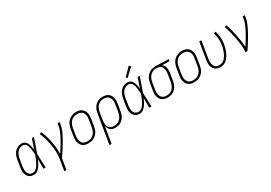

<svg xmlns="http://www.w3.org/2000/svg" viewBox="32 -1851 4436 3144"><g transform="rotate(-30 2250.0 -279.5)"><path d="M170 8Q144 8 118.5 1Q93 -6 74.5 -22.5Q56 -39 45 -62Q34 -85 30 -110Q26 -135 27 -162Q28 -189 33 -215L54 -345Q58 -369 65 -392.5Q72 -416 84 -438.5Q96 -461 113.5 -480.5Q131 -500 152.5 -513.5Q174 -527 198.5 -532.5Q223 -538 247 -538Q269 -538 289 -529Q309 -520 322.5 -504Q336 -488 344.5 -469Q353 -450 358.5 -429Q364 -408 367.5 -387Q371 -366 374 -345Q389 -391 404.5 -437.5Q420 -484 436 -530H476Q452 -463 429 -395.5Q406 -328 381 -261Q384 -196 386 -130.5Q388 -65 391 0H350Q350 -46 349.5 -91.5Q349 -137 349 -182Q340 -161 330 -140.5Q320 -120 308.5 -100Q297 -80 283 -61.5Q269 -43 252 -27Q235 -11 213.5 -1.5Q192 8 170 8ZM170 -29Q195 -29 218 -44.5Q241 -60 257 -81Q273 -102 285.5 -125Q298 -148 309 -172Q320 -196 329.5 -220Q339 -244 347 -268Q347 -286 345.5 -303.5Q344 -321 342.5 -339Q341 -357 338.5 -374Q336 -391 332 -408Q328 -425 322 -441Q316 -457 306 -470.5Q296 -484 280.5 -492.5Q265 -501 247 -501Q227 -501 207.5 -496Q188 -491 170.5 -479Q153 -467 139.5 -450.5Q126 -434 117 -416Q108 -398 102.5 -378.5Q97 -359 93 -339L72 -209Q69 -189 67.5 -168Q66 -147 68.5 -127Q71 -107 78 -88.5Q85 -70 98 -56Q111 -42 130.5 -35.5Q150 -29 170 -29Z M625 205 660 -6Q671 -74 668 -141.5Q665 -209 653.5 -274Q642 -339 624.5 -401.5Q607 -464 581 -523L618 -538Q641 -485 658 -428.5Q675 -372 686.5 -314Q698 -256 704 -196Q710 -136 708 -74Q729 -106 749.5 -138.5Q770 -171 790 -204Q810 -237 828.5 -270Q847 -303 863.5 -337Q880 -371 893.5 -406Q907 -441 913 -477L922 -530H962L953 -477Q948 -445 936.5 -413.5Q925 -382 911 -351.5Q897 -321 880.5 -291Q864 -261 847 -231Q830 -201 812 -172Q794 -143 775.5 -114Q757 -85 738 -56.5Q719 -28 699 0L665 205Z M1198 8Q1171 8 1144 2Q1117 -4 1095.5 -19.5Q1074 -35 1060.5 -57.5Q1047 -80 1040.5 -106Q1034 -132 1035 -160Q1036 -188 1041 -215L1062 -345Q1066 -371 1074.5 -396Q1083 -421 1097 -444Q1111 -467 1131.5 -485.5Q1152 -504 1176 -516Q1200 -528 1225.5 -534.5Q1251 -541 1277 -541Q1304 -541 1331 -533.5Q1358 -526 1379 -511Q1400 -496 1414 -473.5Q1428 -451 1434.5 -425Q1441 -399 1440 -370.5Q1439 -342 1435 -315L1413 -185Q1409 -159 1401 -134Q1393 -109 1378.5 -86Q1364 -63 1343.5 -44.5Q1323 -26 1299 -13.5Q1275 -1 1249 3.5Q1223 8 1198 8ZM1199 -29Q1220 -29 1241.5 -33Q1263 -37 1282.5 -47.5Q1302 -58 1318 -74Q1334 -90 1345.5 -109Q1357 -128 1363.5 -149Q1370 -170 1374 -191L1395 -321Q1399 -343 1400 -365Q1401 -387 1396.5 -408Q1392 -429 1382 -447.5Q1372 -466 1355 -478.5Q1338 -491 1317 -496Q1296 -501 1274 -501Q1253 -501 1232 -496.5Q1211 -492 1191.5 -481.5Q1172 -471 1156 -455Q1140 -439 1129 -420Q1118 -401 1111.5 -380.5Q1105 -360 1101 -339L1080 -209Q1076 -187 1075.5 -165Q1075 -143 1079 -122.5Q1083 -102 1093 -83.5Q1103 -65 1119 -52Q1135 -39 1156 -34Q1177 -29 1199 -29Z M1479 205 1570 -345Q1574 -370 1582 -394.5Q1590 -419 1603.5 -442Q1617 -465 1636 -484Q1655 -503 1678.5 -515.5Q1702 -528 1727.5 -533Q1753 -538 1778 -538Q1805 -538 1832 -531.5Q1859 -525 1880 -510Q1901 -495 1915 -472.5Q1929 -450 1935 -424Q1941 -398 1940 -370Q1939 -342 1935 -315L1913 -185Q1909 -160 1901.5 -135.5Q1894 -111 1880.5 -88.5Q1867 -66 1848 -47Q1829 -28 1805.5 -15Q1782 -2 1757 3Q1732 8 1707 8Q1681 8 1656.5 1Q1632 -6 1614 -22.5Q1596 -39 1585.5 -62Q1575 -85 1571 -110L1519 205ZM1700 -29Q1721 -29 1742 -33Q1763 -37 1782.5 -47.5Q1802 -58 1818.5 -74.5Q1835 -91 1846 -110Q1857 -129 1863.5 -149.5Q1870 -170 1874 -191L1895 -321Q1899 -342 1900 -364.5Q1901 -387 1896.5 -407.5Q1892 -428 1882.5 -446.5Q1873 -465 1857 -477.5Q1841 -490 1820 -495.5Q1799 -501 1777 -501Q1757 -501 1736 -497Q1715 -493 1696 -482Q1677 -471 1661.5 -454.5Q1646 -438 1635.5 -419Q1625 -400 1619 -380Q1613 -360 1609 -339L1589 -213Q1585 -191 1584 -169Q1583 -147 1586 -126.5Q1589 -106 1598 -87Q1607 -68 1622 -54Q1637 -40 1657.5 -34.5Q1678 -29 1700 -29Z M2170 8Q2144 8 2118.5 1Q2093 -6 2074.5 -22.5Q2056 -39 2045 -62Q2034 -85 2030 -110Q2026 -135 2027 -162Q2028 -189 2033 -215L2054 -345Q2058 -369 2065 -392.5Q2072 -416 2084 -438.5Q2096 -461 2113.5 -480.5Q2131 -500 2152.5 -513.5Q2174 -527 2198.5 -532.5Q2223 -538 2247 -538Q2269 -538 2289 -529Q2309 -520 2322.5 -504Q2336 -488 2344.5 -469Q2353 -450 2358.5 -429Q2364 -408 2367.5 -387Q2371 -366 2374 -345Q2389 -391 2404.5 -437.5Q2420 -484 2436 -530H2476Q2452 -463 2429 -395.5Q2406 -328 2381 -261Q2384 -196 2386 -130.5Q2388 -65 2391 0H2350Q2350 -46 2349.5 -91.5Q2349 -137 2349 -182Q2340 -161 2330 -140.5Q2320 -120 2308.5 -100Q2297 -80 2283 -61.5Q2269 -43 2252 -27Q2235 -11 2213.5 -1.5Q2192 8 2170 8ZM2170 -29Q2195 -29 2218 -44.5Q2241 -60 2257 -81Q2273 -102 2285.5 -125Q2298 -148 2309 -172Q2320 -196 2329.5 -220Q2339 -244 2347 -268Q2347 -286 2345.5 -303.5Q2344 -321 2342.5 -339Q2341 -357 2338.5 -374Q2336 -391 2332 -408Q2328 -425 2322 -441Q2316 -457 2306 -470.5Q2296 -484 2280.5 -492.5Q2265 -501 2247 -501Q2227 -501 2207.5 -496Q2188 -491 2170.5 -479Q2153 -467 2139.5 -450.5Q2126 -434 2117 -416Q2108 -398 2102.5 -378.5Q2097 -359 2093 -339L2072 -209Q2069 -189 2067.5 -168Q2066 -147 2068.5 -127Q2071 -107 2078 -88.5Q2085 -70 2098 -56Q2111 -42 2130.5 -35.5Q2150 -29 2170 -29ZM2287 -598 2262 -622 2403 -764 2433 -736Z M2697 8Q2670 8 2643 1.5Q2616 -5 2595 -20Q2574 -35 2560.5 -57.5Q2547 -80 2540.5 -106Q2534 -132 2535 -160Q2536 -188 2541 -215L2562 -345Q2566 -370 2574 -394Q2582 -418 2595.5 -440.5Q2609 -463 2628.5 -481.5Q2648 -500 2671 -512.5Q2694 -525 2719 -531.5Q2744 -538 2768 -538Q2772 -538 2775.5 -538Q2779 -538 2783 -538L3024 -530L3018 -493L2881 -498Q2899 -483 2911 -461.5Q2923 -440 2928 -416Q2933 -392 2932 -366Q2931 -340 2927 -315L2905 -185Q2901 -160 2893 -135.5Q2885 -111 2871.5 -88Q2858 -65 2839 -46Q2820 -27 2796.5 -14.5Q2773 -2 2747.5 3Q2722 8 2697 8ZM2698 -29Q2718 -29 2739 -33Q2760 -37 2779 -48Q2798 -59 2813.5 -75.5Q2829 -92 2839.5 -111Q2850 -130 2856 -150Q2862 -170 2866 -191L2887 -321Q2891 -341 2892 -361.5Q2893 -382 2890 -401.5Q2887 -421 2879.5 -439.5Q2872 -458 2859 -471.5Q2846 -485 2827.5 -492.5Q2809 -500 2789 -501H2777Q2774 -501 2771.5 -501.5Q2769 -502 2766 -502Q2746 -502 2725.5 -496Q2705 -490 2686.5 -479Q2668 -468 2653 -452Q2638 -436 2627.5 -417.5Q2617 -399 2611 -379.5Q2605 -360 2601 -339L2580 -209Q2576 -188 2575.5 -165.5Q2575 -143 2579 -122.5Q2583 -102 2592.5 -83.5Q2602 -65 2618.5 -52.5Q2635 -40 2655.5 -34.5Q2676 -29 2698 -29Z M3198 8Q3171 8 3144 2Q3117 -4 3095.5 -19.5Q3074 -35 3060.5 -57.5Q3047 -80 3040.5 -106Q3034 -132 3035 -160Q3036 -188 3041 -215L3062 -345Q3066 -371 3074.5 -396Q3083 -421 3097 -444Q3111 -467 3131.5 -485.5Q3152 -504 3176 -516Q3200 -528 3225.5 -534.5Q3251 -541 3277 -541Q3304 -541 3331 -533.5Q3358 -526 3379 -511Q3400 -496 3414 -473.5Q3428 -451 3434.5 -425Q3441 -399 3440 -370.5Q3439 -342 3435 -315L3413 -185Q3409 -159 3401 -134Q3393 -109 3378.5 -86Q3364 -63 3343.5 -44.5Q3323 -26 3299 -13.5Q3275 -1 3249 3.5Q3223 8 3198 8ZM3199 -29Q3220 -29 3241.5 -33Q3263 -37 3282.5 -47.5Q3302 -58 3318 -74Q3334 -90 3345.5 -109Q3357 -128 3363.5 -149Q3370 -170 3374 -191L3395 -321Q3399 -343 3400 -365Q3401 -387 3396.5 -408Q3392 -429 3382 -447.5Q3372 -466 3355 -478.5Q3338 -491 3317 -496Q3296 -501 3274 -501Q3253 -501 3232 -496.5Q3211 -492 3191.5 -481.5Q3172 -471 3156 -455Q3140 -439 3129 -420Q3118 -401 3111.5 -380.5Q3105 -360 3101 -339L3080 -209Q3076 -187 3075.5 -165Q3075 -143 3079 -122.5Q3083 -102 3093 -83.5Q3103 -65 3119 -52Q3135 -39 3156 -34Q3177 -29 3199 -29Z M3693 8Q3666 8 3641 0.5Q3616 -7 3596 -23Q3576 -39 3564 -61.5Q3552 -84 3547 -109Q3542 -134 3543 -161.5Q3544 -189 3549 -215L3601 -530H3641L3588 -209Q3584 -188 3583 -167Q3582 -146 3585.5 -126Q3589 -106 3597 -87.5Q3605 -69 3619.5 -55.5Q3634 -42 3653.5 -35.5Q3673 -29 3694 -29Q3715 -29 3736.5 -35Q3758 -41 3776.5 -55Q3795 -69 3809 -87.5Q3823 -106 3834.5 -125.5Q3846 -145 3854.5 -165.5Q3863 -186 3870 -206.5Q3877 -227 3882 -248Q3887 -269 3891 -291Q3901 -351 3896.5 -409.5Q3892 -468 3874 -524L3912 -536Q3931 -475 3936 -412.5Q3941 -350 3930 -285Q3926 -260 3919.5 -235.5Q3913 -211 3905 -187.5Q3897 -164 3886 -140.5Q3875 -117 3861 -95Q3847 -73 3829.5 -53Q3812 -33 3790 -18.5Q3768 -4 3742.5 2Q3717 8 3693 8Z M4167 0Q4173 -34 4171.5 -68.5Q4170 -103 4167 -136.5Q4164 -170 4158.5 -203.5Q4153 -237 4147 -270Q4141 -303 4134 -335Q4127 -367 4118.5 -399.5Q4110 -432 4101 -463.5Q4092 -495 4081 -526L4118 -538Q4138 -483 4152.5 -426.5Q4167 -370 4179 -312Q4191 -254 4200 -195Q4209 -136 4211 -76Q4232 -108 4252.5 -140Q4273 -172 4292 -204.5Q4311 -237 4329.5 -270.5Q4348 -304 4364 -338Q4380 -372 4393.5 -406.5Q4407 -441 4413 -477L4422 -530H4462L4453 -477Q4448 -445 4437 -414Q4426 -383 4412 -352Q4398 -321 4382.5 -291Q4367 -261 4350.5 -231.5Q4334 -202 4316.5 -173Q4299 -144 4281 -115Q4263 -86 4244.5 -57Q4226 -28 4207 0Z"/></g></svg>

Font: Iosevka Curly XLtObl
Style: Regular
Weight: 200
Italic angle: -9°
Monospace: yes
Designer: Belleve Invis
Foundry: Belleve Invis
Version: Version 11.1.0; ttfautohint (v1.8.3)